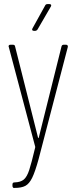

<svg xmlns="http://www.w3.org/2000/svg" viewBox="-20 -720 375 940"><path d="M41 190V183Q41 173 51 173H52Q81 172 96.5 159Q112 146 123 112.5Q134 79 152 3Q153 1 152.5 -0.5Q152 -2 152 -3L23 -490L22 -493Q22 -501 32 -501H43Q53 -501 54 -492L166 -47Q167 -44 168 -44Q169 -44 170 -47L281 -492Q283 -501 292 -501H303Q308 -501 310.5 -498Q313 -495 312 -490L169 59Q152 121 137.5 150.5Q123 180 104 190Q85 200 52 200H47Q45 200 43 197Q41 194 41 190ZM139 -581 201 -693Q204 -700 213 -700H222Q228 -700 230 -696.5Q232 -693 229 -688L164 -576Q159 -569 152 -569H146Q140 -569 138 -572.5Q136 -576 139 -581Z"/></svg>

Font: Barlow Condensed Thin
Style: Regular
Weight: 250
Width: 3
Designer: Jeremy Tribby
Foundry: Tribby Type
Version: Version 1.408